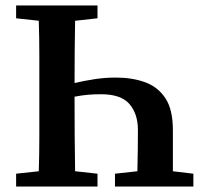

<svg xmlns="http://www.w3.org/2000/svg" viewBox="-20 -683 752 703"><path d="M39 -616V-663H337V-616L255 -607Q254 -552 253.5 -495.5Q253 -439 253 -379Q287 -387 325.5 -393Q364 -399 404 -399Q464 -399 511 -382Q558 -365 585.5 -323.5Q613 -282 613 -207V-56L688 -47V0H401V-47L483 -56Q484 -95 484.5 -135Q485 -175 485 -207Q485 -266 454 -302Q423 -338 350 -338Q325 -338 302 -336Q279 -334 253 -329V-310Q253 -247 253.5 -183.5Q254 -120 255 -56L337 -47V0H39V-47L122 -56Q124 -118 124 -182Q124 -246 124 -310V-353Q124 -416 124 -479.5Q124 -543 122 -607Z"/></svg>

Font: Source Serif Pro Semibold
Style: Regular
Weight: 600
Designer: Frank Grießhammer
Foundry: Adobe Systems Incorporated
Version: Version 3.000;hotconv 1.0.109;makeotfexe 2.5.65596